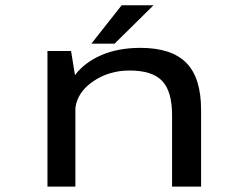

<svg xmlns="http://www.w3.org/2000/svg" viewBox="-20 -688 890 708"><path d="M317 -527 428.5 -668.5H546L402.5 -527ZM155 0V-500H242L256.5 -411Q292 -458 354 -484.8Q416 -511.5 498 -511.5Q612.5 -511.5 667 -456.2Q721.5 -401 721.5 -283V0H614.5V-263.5Q614.5 -351.5 577.8 -389.8Q541 -428 458 -428Q382 -428 323.8 -388.2Q265.5 -348.5 258 -290V0Z"/></svg>

Font: League Mono Wide
Style: Regular
Weight: 400
Width: 8
Designer: Tyler Finck
Foundry: The League of Moveable Type / Tyler Finck
Version: Version 2.210